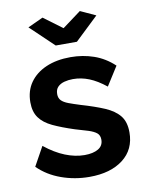

<svg xmlns="http://www.w3.org/2000/svg" viewBox="-84 -790 661 861"><g transform="rotate(-10 247.0 -360.0)"><path d="M254.1 10Q187.3 10 126 -12Q64.7 -33.9 21.4 -76.9L69.4 -163.7Q116.2 -126.2 161.4 -108.2Q206.7 -90.2 249.2 -90.2Q288.3 -90.2 311.5 -104Q334.6 -117.7 334.6 -145.5Q334.6 -165.5 321.9 -175.9Q309.1 -186.3 284.5 -194.2Q260 -202.1 225 -211.9Q167.4 -230.6 128.4 -249Q89.3 -267.5 69.7 -294.7Q50 -321.9 50 -365.2Q50 -417 76.4 -454.6Q102.9 -492.3 150.6 -513Q198.4 -533.7 262.3 -533.7Q318 -533.7 367.9 -516.4Q417.9 -499.1 459.1 -460.5L404.6 -374.6Q365.1 -406.2 329.2 -420.6Q293.3 -434.9 255.9 -434.9Q235.2 -434.9 216.7 -430Q198.1 -425.1 186.5 -413.3Q174.9 -401.6 174.9 -380.6Q174.9 -362.4 185.5 -351.5Q196.1 -340.6 217.4 -332.6Q238.7 -324.6 269.9 -314.9Q333 -296.5 376.3 -278Q419.5 -259.4 442 -231.5Q464.4 -203.6 464.4 -156Q464.4 -78 407.2 -34Q350.1 10 254.1 10ZM169.6 -730 254.6 -667 339.6 -730 409.3 -697.9 302.8 -596.6H206.4L100 -697.9Z"/></g></svg>

Font: Raleway Thin
Style: Regular
Weight: 100
Designer: Matt McInerney, Pablo Impallari, Rodrigo Fuenzalida
Foundry: Matt McInerney, Pablo Impallari, Rodrigo Fuenzalida
Version: Version 4.026